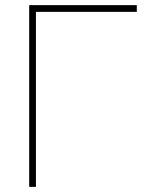

<svg xmlns="http://www.w3.org/2000/svg" viewBox="-20 -731 588 751"><path d="M515.1 -710.9C515.1 -710.9 94.2 -710.9 94.2 -710.9C94.2 -710.9 94.2 0 94.2 0C94.2 0 120.6 0 120.6 0C120.6 0 120.6 -684.6 120.6 -684.6C120.6 -684.6 515.1 -684.6 515.1 -684.6C515.1 -684.6 515.1 -710.9 515.1 -710.9Z"/></svg>

Font: WOX
Style: Regular
Weight: 500
Designer: Google
Foundry: ""
Version: ""